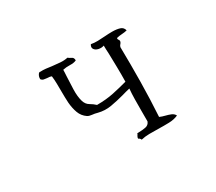

<svg xmlns="http://www.w3.org/2000/svg" viewBox="-117 -877 1235 1099"><g transform="rotate(-30 500.0 -328.0)"><path d="M787 -33Q761 -21 726.5 -20Q692 -19 655 -20Q625 -21 596 -20.5Q567 -20 543 -14Q539 -25 528 -29Q528 -35 529.5 -38.5Q531 -42 533 -46Q535 -48 536.5 -51Q538 -54 539 -58Q542 -58 545.5 -58.5Q549 -59 553 -59Q573 -59 594.5 -63Q616 -67 624 -88Q624 -106 624 -123.5Q624 -141 624 -158Q624 -197 624.5 -234Q625 -271 628 -303Q615 -300 601.5 -296.5Q588 -293 575 -289Q531 -277 488 -269.5Q445 -262 402 -273Q385 -278 367.5 -279.5Q350 -281 339 -288Q311 -307 299.5 -338.5Q288 -370 285 -408Q284 -426 283.5 -444.5Q283 -463 283 -483Q283 -508 282.5 -534Q282 -560 279 -585Q272 -588 264.5 -589Q257 -590 250 -590Q239 -591 229.5 -593Q220 -595 213 -604Q212 -619 219.5 -631.5Q227 -644 234 -641Q252 -642 271 -640Q290 -638 309 -635Q335 -632 360.5 -630Q386 -628 409 -633Q419 -625 431 -619.5Q443 -614 443 -596Q427 -588 401 -589Q375 -590 354 -585Q354 -579 353.5 -567.5Q353 -556 352 -541Q350 -505 348.5 -458.5Q347 -412 357 -378Q365 -352 385 -340.5Q405 -329 421 -314Q482 -314 531.5 -324.5Q581 -335 628 -348Q629 -396 628 -445Q627 -494 626 -535Q625 -550 624.5 -564Q624 -578 624 -589Q607 -583 588.5 -587Q570 -591 561.5 -603.5Q553 -616 564 -633Q584 -629 608 -629.5Q632 -630 656 -632Q669 -633 681 -633.5Q693 -634 705 -634Q734 -634 755 -627.5Q776 -621 781 -599Q765 -595 747 -594Q729 -593 713 -589Q708 -586 713 -577Q716 -574 717.5 -569.5Q719 -565 717 -559Q714 -552 709 -547Q704 -542 702 -533Q704 -418 702.5 -304.5Q701 -191 694 -77Q710 -70 728.5 -65.5Q747 -61 763 -54.5Q779 -48 787 -33Z"/></g></svg>

Font: Yuji Boku
Style: Regular
Weight: 400
Designer: Kataoka Yuji
Foundry: Kinuta Font Factory
Version: Version 3.002